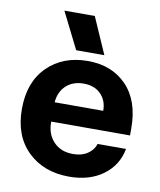

<svg xmlns="http://www.w3.org/2000/svg" viewBox="-82 -777 710 852"><g transform="rotate(10 273.5 -351.0)"><path d="M287 10Q172 10 100.5 -59.5Q29 -129 29 -250Q29 -371 99 -440.5Q169 -510 281 -510Q390 -510 456 -441.5Q522 -373 522 -250V-217H167V-213Q167 -160 199.5 -126Q232 -92 287 -92Q326 -92 352 -109.5Q378 -127 387 -155H515Q501 -80 440 -35Q379 10 287 10ZM139 -712H276L348 -548H221ZM167 -304H386Q386 -350 357.5 -379Q329 -408 280 -408Q232 -408 201.5 -380Q171 -352 167 -304Z"/></g></svg>

Font: TASA Orbiter Display
Style: Bold
Weight: 700
Designer: Weizhong Zhang
Version: Version 1.000;Glyphs 3.1.2 (3151)